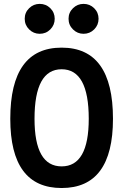

<svg xmlns="http://www.w3.org/2000/svg" viewBox="-20 -945 626 975"><path d="M293 9.8Q32.2 9.8 32.2 -341.8Q32.2 -703.1 293 -703.1Q553.7 -703.1 553.7 -341.8Q553.7 9.8 293 9.8ZM293 -100.1Q430.7 -100.1 430.7 -341.8Q430.7 -593.3 293 -593.3Q155.3 -593.3 155.3 -341.8Q155.3 -100.1 293 -100.1ZM181.6 -773.4Q150.4 -773.4 127.9 -795.7Q105.5 -817.9 105.5 -849.6Q105.5 -881.3 127.9 -903.3Q150.4 -925.3 181.6 -925.3Q213.4 -925.3 235.6 -903.3Q257.8 -881.3 257.8 -849.6Q257.8 -817.9 235.6 -795.7Q213.4 -773.4 181.6 -773.4ZM404.3 -773.4Q373 -773.4 350.6 -795.7Q328.1 -817.9 328.1 -849.6Q328.1 -881.3 350.6 -903.3Q373 -925.3 404.3 -925.3Q436 -925.3 458.3 -903.3Q480.5 -881.3 480.5 -849.6Q480.5 -817.9 458.3 -795.7Q436 -773.4 404.3 -773.4Z"/></svg>

Font: Cascadia Mono PL SemiBold
Style: Regular
Weight: 600
Monospace: yes
Designer: Aaron Bell
Foundry: Saja Typeworks
Version: Version 2404.023; ttfautohint (v1.8.4)